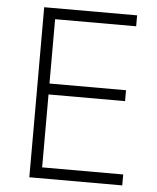

<svg xmlns="http://www.w3.org/2000/svg" viewBox="-52 -758 655 803"><g transform="rotate(5 276.0 -357.0)"><path d="M491.2 0H101.1V-713.9H491.2V-668H150.9V-397.9H472.2V-352.1H150.9V-45.9H491.2Z"/></g></svg>

Font: OpenSans-Light
Style: Regular
Weight: 300
Foundry: Ascender Corporation
Version: Version 1.10